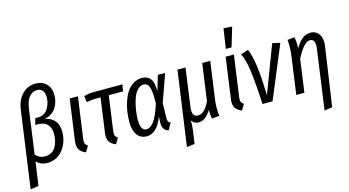

<svg xmlns="http://www.w3.org/2000/svg" viewBox="-101 -1205 3326 1829"><g transform="rotate(-15 1561.5 -290.0)"><path d="M7.8 212.9 112.8 -540Q126.5 -639.6 181.4 -693.8Q236.3 -748 314 -748Q378.9 -747.1 418.9 -706.5Q459 -666 459 -595.2Q459 -562.5 450.4 -531.5Q441.9 -500.5 424.6 -472.9Q407.2 -445.3 377 -425.5Q346.7 -405.8 307.1 -398.9Q333 -396.5 355.7 -386.5Q378.4 -376.5 398.2 -357.9Q418 -339.4 429.4 -308.1Q440.9 -276.9 440.9 -236.8Q440.9 -202.1 432.9 -167.5Q424.8 -132.8 407.5 -100.3Q390.1 -67.9 365.5 -43Q340.8 -18.1 304.9 -2.9Q269 12.2 227.1 12.2Q162.6 12.2 121.1 -32.2L87.9 202.1ZM224.1 -54.2Q260.3 -54.2 287.6 -70.8Q314.9 -87.4 330.1 -115Q345.2 -142.6 352.5 -173.1Q359.9 -203.6 359.9 -235.8Q359.9 -299.3 328.4 -333.3Q296.9 -367.2 235.8 -367.2H209L226.1 -430.2H256.8Q288.1 -430.2 313 -445.6Q337.9 -460.9 352.5 -485.4Q367.2 -509.8 375 -537.4Q382.8 -564.9 382.8 -592.8Q382.8 -638.7 363.5 -661.4Q344.2 -684.1 310.1 -684.1Q264.6 -684.1 233.2 -647Q201.7 -609.9 190.9 -535.2L129.9 -98.1Q165 -54.2 224.1 -54.2Z M671.9 -525.9 615.7 -123Q611.3 -90.8 617.2 -75.4Q623 -60.1 643.1 -48.8L608.9 9.8Q562 -8.3 544.7 -39.1Q527.3 -69.8 534.7 -122.1L590.8 -525.9Z M958.5 -460 911.6 -123Q907.2 -90.8 912.8 -75.4Q918.5 -60.1 938.5 -48.8L904.8 9.8Q857.9 -8.3 840.6 -39.1Q823.2 -69.8 830.6 -122.1L877.4 -460H820.8Q782.2 -460 739.7 -450.2L730.5 -511.2Q765.6 -525.9 826.7 -525.9H1110.4L1099.6 -460Z M1303.2 -537.1Q1361.3 -537.1 1389.2 -499Q1417 -460.9 1415.5 -375L1460.4 -525.9H1532.2L1435.5 -253.9L1432.6 -105Q1432.6 -84 1438.7 -73.2Q1444.8 -62.5 1460.4 -55.2L1423.3 11.2Q1396 5.9 1379.4 -18.1Q1362.8 -42 1364.3 -81.1L1367.7 -141.1Q1310.1 12.2 1208.5 12.2Q1149.9 12.2 1115.7 -33.2Q1081.5 -78.6 1081.5 -163.1Q1081.5 -211.9 1088.9 -262Q1096.2 -312 1113.3 -362.1Q1130.4 -412.1 1155.3 -450.4Q1180.2 -488.8 1218.5 -512.9Q1256.8 -537.1 1303.2 -537.1ZM1302.2 -472.2Q1267.6 -472.2 1239.7 -439.5Q1211.9 -406.7 1196.3 -357.2Q1180.7 -307.6 1172.6 -256.8Q1164.6 -206.1 1164.6 -162.1Q1164.6 -53.2 1222.7 -53.2Q1240.2 -53.2 1256.6 -62.5Q1272.9 -71.8 1292 -94.2Q1311 -116.7 1331.3 -160.6Q1351.6 -204.6 1371.6 -268.1Q1374 -348.6 1366.7 -393.8Q1359.4 -439 1344.2 -455.6Q1329.1 -472.2 1302.2 -472.2Z M1928.2 -176.8Q1913.1 -71.8 1924.8 2L1851.1 9.8Q1840.8 -39.1 1843.8 -78.1Q1815.9 -34.7 1786.4 -11.2Q1756.8 12.2 1720.2 12.2Q1674.8 12.2 1649.9 -27.8Q1655.8 10.7 1643.1 92.8L1627.9 200.2L1549.8 210L1653.8 -525.9H1732.9L1681.2 -150.9Q1667 -53.2 1731 -53.2Q1795.9 -53.2 1847.2 -162.1L1897.9 -525.9H1977.1Z M2179.2 -793 2263.2 -787.1 2206.1 -597.2H2149.9ZM2210 -525.9 2153.8 -123Q2149.4 -90.8 2155.3 -75.4Q2161.1 -60.1 2181.2 -48.8L2147 9.8Q2100.1 -8.3 2082.8 -39.1Q2065.4 -69.8 2072.8 -122.1L2128.9 -525.9Z M2351.6 -534.2Q2378.4 -472.7 2393.6 -365.7Q2408.7 -258.8 2413.6 -69.8L2590.8 -536.1L2666.5 -519L2450.7 0H2351.6Q2340.3 -218.3 2324.2 -334.2Q2308.1 -450.2 2276.9 -508.8Z M2906.7 212.9 2988.8 -378.9Q2999.5 -470.2 2944.8 -470.2Q2885.3 -470.2 2809.6 -324.2L2764.6 0H2684.6L2734.4 -358.9Q2748 -454.1 2739.7 -527.8L2809.6 -535.2Q2820.8 -489.3 2816.4 -424.8Q2850.1 -480 2885.5 -509Q2920.9 -538.1 2966.8 -538.1Q3021.5 -538.1 3050.8 -494.4Q3080.1 -450.7 3069.8 -379.9L2984.4 202.1Z"/></g></svg>

Font: Fira Sans Compressed Book
Style: Italic
Weight: 350
Width: 3
Italic angle: -8°
Designer: Carrois Corporate & Edenspiekermann AG
Foundry: Carrois Corporate GbR & Edenspiekermann AG
Version: Version 4.203;PS 004.203;hotconv 1.0.88;makeotf.lib2.5.64775